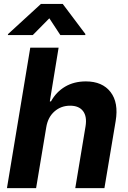

<svg xmlns="http://www.w3.org/2000/svg" viewBox="-20 -974 664 994"><path d="M219.5 -315.3 166.9 0H16L136.7 -727.3H283.4L237.9 -449.2H244Q271 -498.2 317.1 -525.4Q363.3 -552.6 424.4 -552.6Q509.9 -552.6 552.4 -497.5Q594.8 -442.5 578.8 -347.3L520.6 0H369.7L422.9 -320.3Q431.1 -370.7 410 -398.8Q388.8 -426.8 343 -426.8Q295.8 -426.8 261.9 -397Q228 -367.2 219.5 -315.3ZM149.9 -792.6H20.6L21.7 -797.6L192.1 -953.8H304.7L422.2 -797.6L421.2 -792.6H292.3L235.4 -879.3Z"/></svg>

Font: Karasuma Gothic
Style: Bold Italic
Weight: 700
Italic angle: 9.39998°
Designer: Rasmus Andersson / Ryoko Nishizuka
Foundry: Genbu
Version: Version 1.00